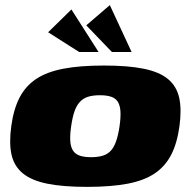

<svg xmlns="http://www.w3.org/2000/svg" viewBox="-20 -723 737 750"><path d="M320 7Q226 7 164.5 -5.5Q103 -18 69 -46Q35 -74 25 -119Q15 -164 24 -230Q33 -296 56 -341Q79 -386 120.5 -414Q162 -442 227 -454.5Q292 -467 386 -467Q480 -467 541.5 -454.5Q603 -442 636.5 -414Q670 -386 680 -341Q690 -296 681 -230Q672 -164 649 -119Q626 -74 585 -46Q544 -18 479 -5.5Q414 7 320 7ZM336 -109Q363 -109 382 -115Q401 -121 413.5 -135Q426 -149 434 -172.5Q442 -196 447 -230Q452 -265 450.5 -288Q449 -311 440.5 -325Q432 -339 414.5 -345Q397 -351 370 -351Q343 -351 324 -345Q305 -339 292 -325Q279 -311 271 -288Q263 -265 258 -230Q253 -196 254.5 -172.5Q256 -149 265 -135Q274 -121 291.5 -115Q309 -109 336 -109ZM289 -520 168 -597 259 -686 365 -520ZM417 -520 317 -624 409 -703 494 -520Z"/></svg>

Font: Genos Black
Style: Italic
Weight: 900
Italic angle: -8°
Version: Version 1.010